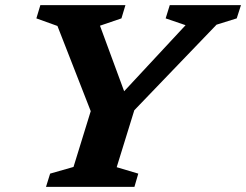

<svg xmlns="http://www.w3.org/2000/svg" viewBox="-20 -727 958 747"><path d="M702 -629 624.5 -655.5 640.5 -707H917.5L901 -655.5L822.5 -631L502.5 -298L434 -76.5L518 -51.5L503 0H159L175 -51.5L266 -77.5L333 -294.5L203.5 -626L121.5 -655.5L137 -707H468L452.5 -655.5L369 -627L463 -372Z"/></svg>

Font: Newsreader 6pt SemiBold
Style: Italic
Weight: 600
Italic angle: -17°
Designer: Hugues Gentile
Foundry: Production Type
Version: Version 1.003; ttfautohint (v1.8.3)